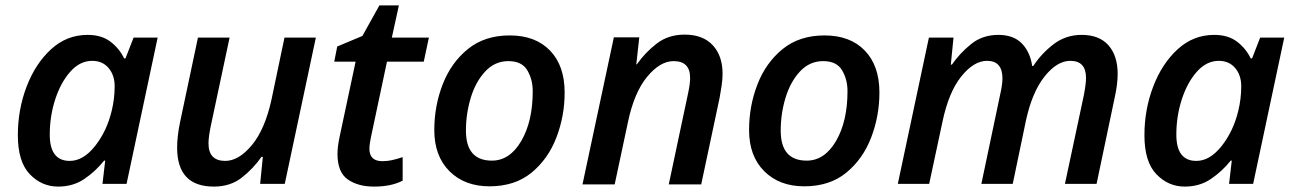

<svg xmlns="http://www.w3.org/2000/svg" viewBox="-20 -680 4786 710"><path d="M195 10Q250 10 291.5 -18Q333 -46 365 -86H369L359 0H448L563 -541H474L444 -464H439Q422 -500 389 -525.5Q356 -551 304 -551Q227 -551 169 -498Q111 -445 78.5 -360Q46 -275 46 -180Q46 -82 90 -36Q134 10 195 10ZM238 -85Q164 -85 164 -182Q164 -251 184.5 -313.5Q205 -376 240.5 -415.5Q276 -455 321 -455Q359 -455 381.5 -428.5Q404 -402 404 -361Q404 -315 393 -270Q375 -195 331.5 -140Q288 -85 238 -85Z M771 10Q832 10 874.5 -23.5Q917 -57 947 -100H952L942 0H1033L1148 -541H1032L984 -312Q960 -202 911.5 -143.5Q863 -85 813 -85Q751 -85 751 -150Q751 -172 759 -212L829 -541H712L646 -229Q635 -176 635 -134Q635 10 771 10Z M1363 10Q1427 10 1469 -12V-99Q1448 -92 1430.5 -88Q1413 -84 1394 -84Q1346 -84 1346 -130Q1346 -140 1348 -152Q1350 -164 1352 -174L1411 -452H1547L1566 -541H1429L1455 -660H1383L1320 -547L1227 -508L1216 -452H1295L1236 -175Q1228 -138 1228 -111Q1228 -43 1266 -16.5Q1304 10 1363 10Z M1790 9Q1884 9 1945.5 -41.5Q2007 -92 2037.5 -171.5Q2068 -251 2068 -338Q2068 -437 2014 -493Q1960 -549 1865 -549Q1772 -549 1710 -498.5Q1648 -448 1617 -368Q1586 -288 1586 -199Q1586 -103 1642 -47Q1698 9 1790 9ZM1799 -86Q1703 -86 1703 -197Q1703 -260 1721 -319Q1739 -378 1774.5 -416Q1810 -454 1860 -454Q1910 -454 1930 -420Q1950 -386 1950 -343Q1950 -231 1907.5 -158.5Q1865 -86 1799 -86Z M2134 2H2253L2302 -228Q2325 -338 2373 -396Q2421 -454 2471 -454Q2532 -454 2532 -392Q2532 -368 2523 -328L2453 2H2573L2641 -318Q2645 -340 2648.5 -363Q2652 -386 2652 -407Q2652 -474 2615.5 -513Q2579 -552 2512 -552Q2451 -552 2408 -518.5Q2365 -485 2335 -442H2333L2344 -542H2250Z M2954 9Q3048 9 3109.5 -41.5Q3171 -92 3201.5 -171.5Q3232 -251 3232 -338Q3232 -437 3178 -493Q3124 -549 3029 -549Q2936 -549 2874 -498.5Q2812 -448 2781 -368Q2750 -288 2750 -199Q2750 -103 2806 -47Q2862 9 2954 9ZM2963 -86Q2867 -86 2867 -197Q2867 -260 2885 -319Q2903 -378 2938.5 -416Q2974 -454 3024 -454Q3074 -454 3094 -420Q3114 -386 3114 -343Q3114 -231 3071.5 -158.5Q3029 -86 2963 -86Z M3300 0H3416L3465 -229Q3488 -339 3534.5 -397Q3581 -455 3630 -455Q3687 -455 3687 -390Q3687 -367 3678 -328L3609 0H3725L3774 -235Q3797 -340 3843 -397.5Q3889 -455 3938 -455Q3996 -455 3996 -392Q3996 -370 3988 -328L3918 0H4035L4102 -319Q4113 -368 4113 -407Q4113 -474 4079 -512.5Q4045 -551 3980 -551Q3921 -551 3876 -516.5Q3831 -482 3801 -436H3797Q3789 -489 3758 -520Q3727 -551 3672 -551Q3613 -551 3571 -517Q3529 -483 3500 -441H3496L3506 -541H3415Z M4361 10Q4416 10 4457.5 -18Q4499 -46 4531 -86H4535L4525 0H4614L4729 -541H4640L4610 -464H4605Q4588 -500 4555 -525.5Q4522 -551 4470 -551Q4393 -551 4335 -498Q4277 -445 4244.5 -360Q4212 -275 4212 -180Q4212 -82 4256 -36Q4300 10 4361 10ZM4404 -85Q4330 -85 4330 -182Q4330 -251 4350.5 -313.5Q4371 -376 4406.5 -415.5Q4442 -455 4487 -455Q4525 -455 4547.5 -428.5Q4570 -402 4570 -361Q4570 -315 4559 -270Q4541 -195 4497.5 -140Q4454 -85 4404 -85Z"/></svg>

Font: Noto Sans UI Medium
Style: Italic
Weight: 500
Italic angle: -12°
Designer: Monotype Design Team
Foundry: Monotype Imaging Inc.
Version: Version 1.901